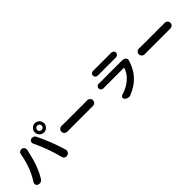

<svg xmlns="http://www.w3.org/2000/svg" viewBox="246 -2153 3507 3507"><g transform="rotate(-45 2000.0 -399.0)"><path d="M800.8 -718.8Q800.8 -695.3 817.9 -678.7Q835 -662.1 858.9 -662.1Q882.8 -662.1 899.9 -678.7Q917 -695.3 917 -718.8Q917 -743.2 899.9 -760.3Q882.8 -777.3 858.9 -777.3Q835 -777.3 817.9 -760.3Q800.8 -743.2 800.8 -718.8ZM739.3 -718.8Q739.3 -768.6 774.4 -803.7Q809.6 -838.9 858.9 -838.9Q908.2 -838.9 943.4 -803.7Q978.5 -768.6 978.5 -718.8Q978.5 -669.9 943.4 -634.8Q908.2 -599.6 858.9 -599.6Q809.6 -599.6 774.4 -634.8Q739.3 -669.9 739.3 -718.8ZM192.4 -310.5Q252 -460 277.3 -617.2Q282.2 -646.5 306.6 -664.1Q324.2 -677.7 345.7 -677.7Q352.5 -677.7 360.4 -675.8Q389.6 -669.9 405.3 -644.5Q417 -626 417 -605.5Q417 -597.7 415 -588.9Q411.1 -572.3 409.2 -560.5Q397.5 -502 373 -413.1Q348.6 -324.2 324.2 -259.8Q282.2 -147.5 216.8 -38.1Q200.2 -9.8 168 0Q155.3 3.9 141.6 3.9Q123 3.9 106.4 -3.9Q79.1 -14.6 71.3 -43Q69.3 -51.8 69.3 -60.5Q69.3 -79.1 80.1 -94.7Q150.4 -203.1 192.4 -310.5ZM685.5 -332Q637.7 -463.9 573.2 -598.6Q566.4 -612.3 566.4 -625Q566.4 -636.7 571.3 -648.4Q582 -673.8 607.4 -682.6Q620.1 -686.5 632.8 -686.5Q648.4 -686.5 664.1 -680.7Q692.4 -668.9 705.1 -641.6Q774.4 -499 821.3 -376Q864.3 -267.6 916 -101.6Q919.9 -89.8 919.9 -78.1Q919.9 -59.6 910.2 -42Q895.5 -12.7 864.3 -2.9Q852.5 1 840.8 1Q823.2 1 806.6 -8.8Q779.3 -24.4 771.5 -54.7Q731.4 -209 685.5 -332Z M1169.9 -309.6Q1168.9 -309.6 1168 -309.6Q1137.7 -309.6 1115.2 -331.1Q1091.8 -352.5 1091.8 -384.3Q1091.8 -416 1115.2 -438.5Q1136.7 -459 1167 -459Q1168.9 -459 1169.9 -459Q1216.8 -457 1252.9 -457H1790Q1808.6 -457 1828.1 -458Q1830.1 -458 1832 -458Q1861.3 -458 1883.8 -437.5Q1907.2 -416 1907.2 -384.8Q1907.2 -352.5 1883.8 -331.1Q1862.3 -310.5 1832 -310.5Q1830.1 -310.5 1828.1 -310.5Q1806.6 -310.5 1790 -310.5H1252.9Q1212.9 -310.5 1169.9 -309.6Z M2763.7 -522.5Q2772.5 -523.4 2780.3 -523.4Q2829.1 -523.4 2859.4 -504.9Q2877.9 -493.2 2883.8 -471.7Q2886.7 -460.9 2886.7 -451.2Q2886.7 -440.4 2882.8 -428.7Q2830.1 -261.7 2737.3 -158.2Q2622.1 -30.3 2451.2 34.2Q2433.6 41 2415 41Q2400.4 41 2385.7 37.1Q2353.5 27.3 2330.1 2Q2319.3 -11.7 2319.3 -27.3Q2319.3 -34.2 2321.3 -42Q2329.1 -66.4 2353.5 -73.2Q2524.4 -125 2627 -230.5Q2694.3 -298.8 2726.6 -393.6Q2728.5 -397.5 2726.1 -400.4Q2723.6 -403.3 2720.7 -403.3H2247.1Q2223.6 -403.3 2196.3 -402.3Q2194.3 -402.3 2193.4 -402.3Q2168.9 -402.3 2150.4 -418.9Q2130.9 -436.5 2130.9 -462.9Q2130.9 -489.3 2150.4 -506.8Q2168 -523.4 2192.4 -523.4Q2194.3 -523.4 2196.3 -523.4Q2227.5 -522.5 2247.1 -522.5H2742.2Q2752.9 -522.5 2763.7 -522.5ZM2287.1 -640.6Q2287.1 -640.6 2286.1 -640.6Q2260.7 -640.6 2242.2 -658.2Q2222.7 -676.8 2222.7 -702.1Q2222.7 -728.5 2242.2 -746.1Q2260.7 -762.7 2285.2 -762.7Q2286.1 -762.7 2287.1 -762.7Q2305.7 -761.7 2327.1 -761.7H2711.9Q2734.4 -761.7 2755.9 -762.7Q2756.8 -762.7 2757.8 -762.7Q2782.2 -762.7 2800.8 -746.1Q2820.3 -728.5 2820.3 -702.1Q2820.3 -676.8 2800.8 -658.2Q2782.2 -640.6 2756.8 -640.6Q2755.9 -640.6 2755.9 -640.6Q2732.4 -640.6 2710 -640.6H2327.1Q2308.6 -640.6 2287.1 -640.6Z M3169.9 -309.6Q3168.9 -309.6 3168 -309.6Q3137.7 -309.6 3115.2 -331.1Q3091.8 -352.5 3091.8 -384.3Q3091.8 -416 3115.2 -438.5Q3136.7 -459 3167 -459Q3168.9 -459 3169.9 -459Q3216.8 -457 3252.9 -457H3790Q3808.6 -457 3828.1 -458Q3830.1 -458 3832 -458Q3861.3 -458 3883.8 -437.5Q3907.2 -416 3907.2 -384.8Q3907.2 -352.5 3883.8 -331.1Q3862.3 -310.5 3832 -310.5Q3830.1 -310.5 3828.1 -310.5Q3806.6 -310.5 3790 -310.5H3252.9Q3212.9 -310.5 3169.9 -309.6Z"/></g></svg>

Font: Gen Jyuu GothicX Bold
Style: Bold
Weight: 700
Designer: Ryoko NISHIZUKA (kana &amp; ideographs); Paul D. Hunt (Latin, Greek &amp; Cyrillic); Wenlong ZHANG (bopomofo); Sandoll C
Version: Version 1.058.20140828